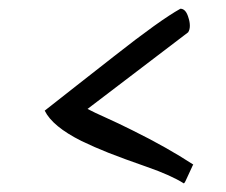

<svg xmlns="http://www.w3.org/2000/svg" viewBox="-20 -476 516 438"><path d="M82 -223.6Q113.3 -248 155.3 -281.2Q197.3 -314.5 240.2 -347.7Q345.7 -430.7 391.6 -456.1Q404.3 -456.1 410.2 -434.6Q413.1 -425.8 413.1 -417Q413.1 -408.2 409.2 -402.3L179.7 -227.5Q194.3 -219.7 221.7 -207.5Q249 -195.3 282.2 -178.7Q361.3 -139.6 420.9 -100.6Q419.9 -99.6 417 -92.8Q414.1 -85.9 410.2 -78.1Q401.4 -57.6 399.4 -57.6Q370.1 -76.2 315.4 -95.2Q260.7 -114.3 227.5 -127.4Q194.3 -140.6 166 -154.3Q99.6 -187.5 82 -223.6Z"/></svg>

Font: Architects Daughter
Style: Regular
Weight: 400
Designer: Kimberly Geswein
Foundry: Kimberly Geswein
Version: Version 1.003 2010